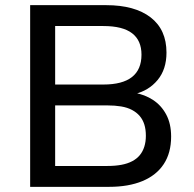

<svg xmlns="http://www.w3.org/2000/svg" viewBox="-20 -725 754 745"><path d="M97 0V-705H392Q503 -705 564.5 -657.5Q626 -610 626 -521Q626 -456 591.5 -414.5Q557 -373 502 -360V-365Q542 -358 574 -337Q606 -316 625 -280.5Q644 -245 644 -195Q644 -132 615.5 -88.5Q587 -45 533 -22.5Q479 0 403 0ZM194 -81H397Q427 -81 451 -85.5Q475 -90 493 -99.5Q511 -109 522.5 -123Q534 -137 540 -156Q546 -175 546 -198Q546 -223 540 -242Q534 -261 522 -275Q510 -289 492 -298.5Q474 -308 450 -312Q426 -316 397 -316H194ZM194 -397H381Q455 -397 492 -426Q529 -455 529 -513Q529 -568 492.5 -596Q456 -624 381 -624H194Z"/></svg>

Font: Nunito Sans 12pt ExtraLight 9pt Medium
Style: Regular
Weight: 500
Version: Version 3.101;gftools[0.9.27]